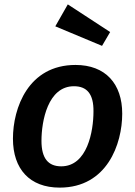

<svg xmlns="http://www.w3.org/2000/svg" viewBox="-20 -840 616 875"><path d="M289 -820 232 -720 445 -631 482 -694ZM252 15C468 15 537 -184 537 -322C537 -458 461 -544 324 -544C109 -544 39 -348 39 -208C39 -70 115 15 252 15ZM259 -82C200 -82 169 -118 169 -198C169 -288 198 -447 317 -447C376 -447 407 -412 406 -332C406 -242 378 -82 259 -82Z"/></svg>

Font: Fira Sans Medium
Style: Italic
Weight: 500
Italic angle: -8°
Designer: bBox Type GmbH & Carrois Corporate GbR & Edenspiekermann AG
Foundry: bBox Type GmbH & Carrois Corporate GbR & Edenspiekermann AG
Version: Version 4.301;PS 004.301;hotconv 1.0.88;makeotf.lib2.5.64775